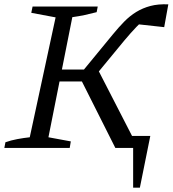

<svg xmlns="http://www.w3.org/2000/svg" viewBox="-27 -681 797 884"><path d="M-7 0 -2 -26Q23 -35 52.5 -40.5Q82 -46 110 -49L229 -601L117 -622L123 -651H423L418 -625Q391 -618 363.5 -612Q336 -606 306 -602L196 -49L299 -30L294 0ZM586 183V0H504L337 -332L414 -380L581 -55H665L617 183ZM210 -306 221 -361H395L384 -306ZM395 -312 335 -331 492 -522Q519 -555 545 -581.5Q571 -608 600.5 -626Q630 -644 665.5 -653.5Q701 -663 748 -661L729 -556L592 -571L650 -598Q627 -584 601.5 -557.5Q576 -531 545 -494Z"/></svg>

Font: Piazzolla 24pt
Style: Italic
Weight: 400
Italic angle: -11.3°
Designer: Juan Pablo del Peral
Foundry: Huerta Tipografica
Version: Version 2.005